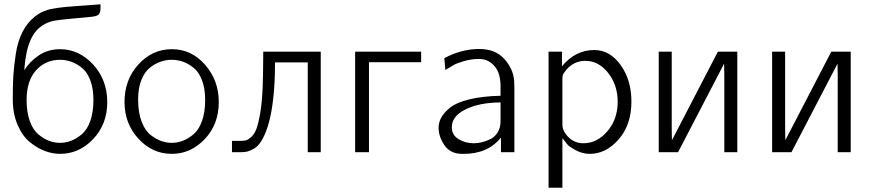

<svg xmlns="http://www.w3.org/2000/svg" viewBox="-20 -715 4099 902"><path d="M40 -249Q40 -314 42.5 -356.9Q44.9 -399.9 54 -460.4Q63 -521 85.9 -565.4Q108.9 -609.9 145 -638.2Q154.8 -645 162.8 -650.4Q170.9 -655.8 182.4 -660.4Q193.8 -665 201.9 -668Q210 -670.9 226.6 -673.8Q243.2 -676.8 254.2 -678.5Q265.1 -680.2 290.5 -682.6Q315.9 -685.1 333 -686Q350.1 -687 387.5 -689.9Q424.8 -692.9 452.1 -694.8V-676.8Q452.1 -657.7 445.1 -648.4Q438 -639.2 411.1 -636.2Q381.3 -633.3 341.1 -629.6Q300.8 -626 282 -624Q263.2 -622.1 243.7 -619.1Q224.1 -616.2 212.9 -611.8Q162.1 -593.8 135.5 -549.8Q108.9 -505.9 99.1 -434.1Q95.2 -403.3 94.2 -384.8Q118.2 -424.8 161.6 -454.3Q205.1 -483.9 262.2 -483.9Q351.1 -483.9 417.5 -411.9Q483.9 -339.8 483.9 -234.9Q483.9 -131.8 418 -62Q352.1 7.8 262.2 7.8Q227.1 7.8 190.9 -5.6Q154.8 -19 119.9 -47.6Q85 -76.2 62.5 -128.7Q40 -181.2 40 -249ZM105 -245.1Q105 -188 119.9 -146.5Q134.8 -105 159.9 -84Q185.1 -63 210.4 -53.5Q235.8 -43.9 262 -43.9Q288.1 -43.9 313.5 -53.5Q338.9 -63 364 -84Q389.2 -105 404.1 -146.5Q418.9 -188 418.9 -245.1Q418.9 -299.3 404.1 -338.1Q389.2 -377 364 -397Q338.9 -417 313.5 -425.5Q288.1 -434.1 262.2 -434.1Q194.3 -434.1 149.7 -385Q105 -335.9 105 -245.1Z M564.9 -235.8Q564.9 -340.8 630.4 -412.4Q695.8 -483.9 787.1 -483.9Q879.9 -483.9 943.8 -410.4Q1007.8 -336.9 1007.8 -235.8Q1007.8 -130.9 941.9 -61.5Q876 7.8 787.1 7.8Q695.3 7.8 630.1 -63.5Q564.9 -134.8 564.9 -235.8ZM628.9 -248Q628.9 -186 645.5 -143.1Q662.1 -100.1 688.5 -80.1Q714.8 -60.1 738.8 -52Q762.7 -43.9 787.1 -43.9Q813 -43.9 838.4 -53.5Q863.8 -63 888.9 -84Q914.1 -105 929 -146.5Q943.8 -188 943.8 -245.1Q943.8 -299.3 929 -338.1Q914.1 -377 888.9 -397Q863.8 -417 838.4 -425.5Q813 -434.1 786.9 -434.1Q760.7 -434.1 735.4 -425.5Q710 -417 684.8 -397.5Q659.7 -377.9 644.3 -339.6Q628.9 -301.3 628.9 -248Z M1069.8 0V-53.2H1109.9Q1126 -53.2 1135.5 -55.7Q1145 -58.1 1159.9 -71Q1174.8 -84 1184.3 -108.9Q1193.8 -133.8 1202.4 -183.3Q1210.9 -232.9 1213.9 -303.2Q1215.8 -334 1216.8 -472.2H1486.8V0H1425.8V-421.9H1272Q1272 -231.9 1238.8 -124Q1225.6 -82 1209.2 -54.9Q1192.9 -27.8 1173.3 -16.8Q1153.8 -5.9 1141.4 -2.9Q1128.9 0 1111.8 0Z M1648.4 0V-472.2H1958.5V-422.9H1713.4V0Z M2040.5 -115.2Q2040.5 -140.1 2053.5 -163.6Q2066.4 -187 2095.9 -210.4Q2125.5 -233.9 2186 -248.5Q2246.6 -263.2 2331.5 -265.1V-307.1Q2331.5 -372.1 2304.2 -402.8Q2275.4 -438 2230.5 -438Q2193.4 -438 2158.4 -427.5Q2123.5 -417 2112.1 -409.9Q2100.6 -402.8 2072.3 -386.2L2067.4 -441.9Q2148.4 -484.9 2231.4 -484.9Q2306.6 -484.9 2348.9 -438.5Q2391.1 -392.1 2395.5 -335L2396.5 -300.8V0H2333.5V-68.8Q2271.5 8.3 2158.2 7.8H2151.4Q2096.2 7.8 2068.4 -32.2Q2040.5 -72.3 2040.5 -115.2ZM2102.5 -117.2Q2102.5 -81.1 2134 -61.5Q2165.5 -42 2205.6 -42Q2223.6 -42 2242.4 -46.4Q2261.2 -50.8 2282.7 -60.8Q2304.2 -70.8 2317.9 -93Q2331.5 -115.2 2331.5 -145V-233.9Q2230.5 -232.9 2166.5 -200.9Q2102.5 -168.9 2102.5 -117.2Z M2557.1 167V-472.2H2620.1V-403.8Q2683.1 -480 2772 -480Q2845.2 -480 2895.8 -409.4Q2946.3 -338.9 2946.3 -237.8Q2946.3 -128.9 2886.7 -60.5Q2827.1 7.8 2751 7.8Q2715.8 7.8 2684.3 -9.5Q2652.8 -26.9 2645 -36.9Q2637.2 -46.9 2622.1 -65.9V167ZM2622.1 -129.9Q2622.1 -99.1 2650.6 -70.6Q2679.2 -42 2720.2 -42Q2785.2 -42 2833.5 -98.4Q2881.8 -154.8 2881.8 -236.8Q2881.8 -315.9 2836.9 -372.6Q2792 -429.2 2730 -429.2Q2678.2 -429.2 2642.1 -389.2Q2627 -370.1 2624.5 -364.5Q2622.1 -358.9 2622.1 -341.8Z M3074.7 0V-472.2H3135.7V-109.9L3136.7 -56.2L3352.5 -472.2H3443.8V0H3382.8V-361.8L3381.8 -416L3165.5 0Z M3607.4 0V-472.2H3668.5V-109.9L3669.4 -56.2L3885.3 -472.2H3976.6V0H3915.5V-361.8L3914.6 -416L3698.2 0Z"/></svg>

Font: CMU Bright
Style: Roman
Weight: 500
Version: Version 0.7.0